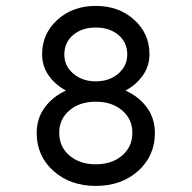

<svg xmlns="http://www.w3.org/2000/svg" viewBox="-20 -610 640 641"><path d="M120.6 -429.2Q120.6 -389.6 142.3 -358.4Q164.1 -327.1 200.2 -307.6Q155.8 -287.6 129.2 -251Q102.5 -214.4 102.5 -166Q102.5 -89.4 158.4 -39.3Q214.4 10.7 299.8 10.7Q385.3 10.7 441.2 -39.3Q497.1 -89.4 497.1 -166Q497.1 -214.4 470.5 -251Q443.8 -287.6 398.9 -307.6Q435.1 -327.1 457 -358.4Q479 -389.6 479 -429.2Q479 -497.6 428 -543.9Q377 -590.3 299.8 -590.3Q222.7 -590.3 171.6 -543.9Q120.6 -497.6 120.6 -429.2ZM421.9 -166.5Q421.9 -120.1 387.7 -90.8Q353.5 -61.5 299.8 -61.5Q246.1 -61.5 211.9 -90.8Q177.7 -120.1 177.7 -166.5Q177.7 -212.4 211.9 -241.5Q246.1 -270.5 299.8 -270.5Q353.5 -270.5 387.7 -241.5Q421.9 -212.4 421.9 -166.5ZM404.8 -427.7Q404.8 -389.6 374.8 -364Q344.7 -338.4 299.8 -338.4Q254.9 -338.4 224.9 -364Q194.8 -389.6 194.8 -427.7Q194.8 -468.8 224.4 -493.4Q253.9 -518.1 299.8 -518.1Q345.7 -518.1 375.2 -493.4Q404.8 -468.8 404.8 -427.7Z"/></svg>

Font: Courier Prime Code
Style: Regular
Weight: 400
Designer: Alan Dague-Greene
Foundry: Quote-Unquote Apps
Version: Version 3.18